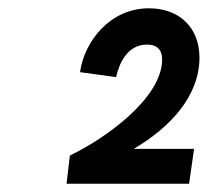

<svg xmlns="http://www.w3.org/2000/svg" viewBox="-20 -931 501 463"><path d="M148.5 -556 140.5 -488H436L448 -572H302.5C391 -624 461 -700 461 -792C461 -865 412 -911 339 -911C244.5 -911 183 -830 173 -757L260 -745C267 -777 286.5 -823.5 334.5 -823.5C361 -823.5 371 -808.5 371 -788C371 -693 230.5 -595 148.5 -556Z"/></svg>

Font: HK Grotesk Black
Style: Italic
Weight: 900
Italic angle: -16°
Designer: Alfredo Marco Pradil
Foundry: Hanken Design Co.
Version: Version 3.001;FEAKit 1.0